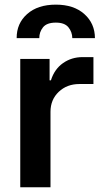

<svg xmlns="http://www.w3.org/2000/svg" viewBox="-20 -796 437 816"><path d="M66.1 0V-545.5H190.7V-454.5H196.4Q211.3 -502.1 247.7 -527.7Q284.1 -553.3 331 -553.3H377.1V-438.9H317.5Q264.6 -438.9 229.6 -405.7Q194.6 -372.5 194.6 -320.7V0ZM50.8 -633.9Q50.4 -696.4 95.3 -736.3Q140.3 -776.3 217.3 -776.3Q293.7 -776.3 338.4 -736.3Q383.2 -696.4 383.5 -633.9H287.3Q286.9 -660.2 270.8 -680Q254.6 -699.9 217.3 -699.9Q178.6 -699.9 162.6 -679.7Q146.7 -659.4 147 -633.9Z"/></svg>

Font: Inter Zeller Semi Bold
Style: Regular
Weight: 600
Designer: Rasmus Andersson; Joe Bland
Foundry: zeller
Version: Version 3.015;git-dec3a8cb1